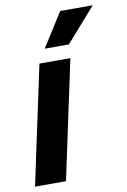

<svg xmlns="http://www.w3.org/2000/svg" viewBox="-84 -786 555 837"><g transform="rotate(-10 193.5 -367.5)"><path d="M2 0 114 -525H251L139 0ZM148 -585 243 -735H387L255 -585Z"/></g></svg>

Font: Radio Canada Condensed
Style: Bold Italic
Weight: 700
Width: 3
Italic angle: -12°
Designer: Charles Daoud, Etienne Aubert Bonn, Alexandre Saumier Demers, Jacques Le Bailly
Foundry: Radio-Canada
Version: Version 2.104; ttfautohint (v1.8.4.7-5d5b);gftools[0.9.28.de